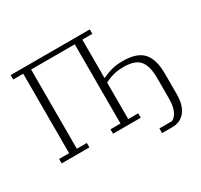

<svg xmlns="http://www.w3.org/2000/svg" viewBox="-174 -924 1374 1314"><g transform="rotate(-30 513.0 -267.0)"><path d="M752 127H852Q865 120 875.5 108.5Q886 97 894 79.5Q902 62 906.5 37.5Q911 13 911 -21V-176Q911 -227 902 -262Q893 -297 873.5 -319Q854 -341 823 -350.5Q792 -360 749 -360Q702 -360 666 -350Q630 -340 599 -323V-35H678V0H459V-35H538V-661H193V-35H272V0H53V-35H132V-663H53V-698H678V-663H599V-360H603Q639 -378 677.5 -388Q716 -398 764 -398Q876 -398 924 -345Q972 -292 972 -178V-18Q972 32 960.5 67Q949 102 929.5 123.5Q910 145 885.5 154.5Q861 164 834 164H752Z"/></g></svg>

Font: IBM Plex Serif Light
Style: Regular
Weight: 300
Designer: Mike Abbink, Paul van der Laan, Pieter van Rosmalen
Foundry: Bold Monday
Version: Version 3.001